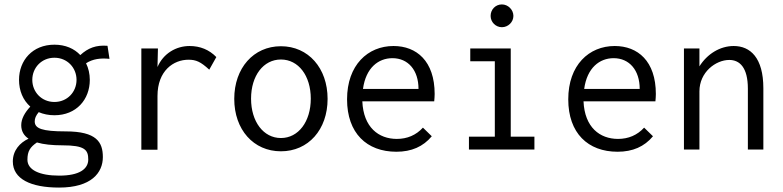

<svg xmlns="http://www.w3.org/2000/svg" viewBox="-20 -676 3540 868"><path d="M226 -155C325 -155 386 -226 386 -315C386 -342 380 -368 369 -390C400 -410 435 -414 475 -410L466 -469C414 -473 378 -459 343 -427C316 -456 276 -474 226 -474C127 -474 66 -403 66 -315C66 -266 84 -223 117 -194C92 -167 76 -139 76 -110C76 -83 88 -63 109 -49C70 -31 38 4 38 54C38 133 119 172 247 172C393 172 445 105 445 34C445 -33 417 -82 277 -82C170 -82 137 -95 137 -127C137 -141 142 -153 155 -169C176 -160 200 -155 226 -155ZM226 -215C168 -215 126 -260 126 -315C126 -370 168 -415 226 -415C284 -415 326 -370 326 -315C326 -260 284 -215 226 -215ZM104 46C104 8 116 -11 147 -32C177 -23 216 -19 262 -19C363 -19 379 1 379 45C379 88 339 118 248 118C158 118 104 92 104 46Z M619 1H692V-242C692 -357 765 -406 832 -406C866 -406 887 -397 926 -361L958 -418C926 -451 885 -468 837 -468C776 -468 718 -434 692 -373L694 -457H619Z M1250 8C1374 8 1461 -90 1461 -229C1461 -368 1374 -467 1250 -467C1126 -467 1039 -368 1039 -229C1039 -90 1126 8 1250 8ZM1250 -52C1171 -52 1115 -126 1115 -230C1115 -334 1171 -407 1250 -407C1329 -407 1385 -334 1385 -230C1385 -126 1329 -52 1250 -52Z M1772 10C1840 10 1893 -13 1932 -60L1892 -99C1861 -65 1821 -48 1774 -48C1692 -48 1623 -100 1618 -218H1943C1944 -229 1945 -240 1945 -251C1945 -400 1863 -468 1759 -468C1643 -468 1549 -382 1549 -227C1549 -74 1638 10 1772 10ZM1621 -274C1634 -370 1691 -413 1754 -413C1825 -413 1872 -359 1872 -274Z M2249 -553C2277 -553 2301 -576 2301 -604C2301 -632 2277 -656 2249 -656C2220 -656 2198 -633 2198 -604C2198 -576 2221 -553 2249 -553ZM2100 0H2396V-58H2289V-457H2106V-399H2217V-58H2100Z M2772 10C2840 10 2893 -13 2932 -60L2892 -99C2861 -65 2821 -48 2774 -48C2692 -48 2623 -100 2618 -218H2943C2944 -229 2945 -240 2945 -251C2945 -400 2863 -468 2759 -468C2643 -468 2549 -382 2549 -227C2549 -74 2638 10 2772 10ZM2621 -274C2634 -370 2691 -413 2754 -413C2825 -413 2872 -359 2872 -274Z M3072 0H3142V-263C3142 -350 3216 -405 3277 -405C3324 -405 3361 -371 3361 -275V0H3431V-277C3431 -415 3372 -468 3297 -468C3235 -468 3177 -432 3142 -376V-457H3072Z"/></svg>

Font: Inconsolata
Style: Regular
Weight: 400
Monospace: yes
Designer: Raph Levien, Cyreal, Brenton Simpson
Foundry: Raph Levien, Cyreal, Google
Version: Version 3.100